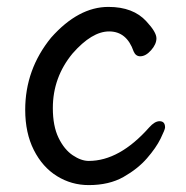

<svg xmlns="http://www.w3.org/2000/svg" viewBox="-20 -512 540 556"><path d="M237 24Q187 24 145 -2Q103 -28 78 -77.5Q53 -127 53 -194Q53 -311 128 -403Q207 -492 294 -492Q366 -492 404 -450Q433 -419 433 -401Q433 -384 417.5 -366.5Q402 -349 386 -349Q373 -349 367 -363Q347 -421 296 -421Q246 -421 190 -357Q133 -288 133 -199Q133 -147 149.5 -113Q166 -79 190.5 -62.5Q215 -46 237 -46Q326 -46 412 -143Q428 -161 442 -161Q458 -161 458 -143Q458 -137 445 -110.5Q432 -84 405.5 -53.5Q379 -23 337.5 0.5Q296 24 237 24Z"/></svg>

Font: LXGW WenKai Mono TC
Style: Bold
Weight: 700
Designer: LXGW / Fontworks Inc.
Foundry: LXGW / Fontworks Inc.
Version: Version 1.330